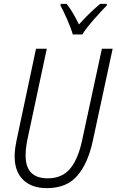

<svg xmlns="http://www.w3.org/2000/svg" viewBox="-20 -967 605 997"><path d="M223 10Q326 10 381.5 -54.5Q437 -119 462 -236L565 -714H509L407 -241Q386 -141 344 -91Q302 -41 228 -41Q113 -41 113 -159Q113 -196 122 -241L223 -714H167L67 -243Q56 -191 56 -155Q56 -76 100.5 -33Q145 10 223 10ZM358 -788H407Q428 -821 467.5 -866Q507 -911 534 -938L535 -947H500Q444 -900 390 -840Q360 -903 326 -947H295L294 -938Q309 -911 329 -865.5Q349 -820 358 -788Z"/></svg>

Font: Noto Sans Display SemiCondensed Light
Style: Italic
Weight: 300
Width: 4
Italic angle: -12°
Designer: Monotype Design Team
Foundry: Monotype Imaging Inc.
Version: Version 1.900